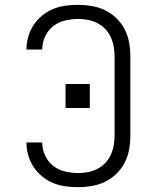

<svg xmlns="http://www.w3.org/2000/svg" viewBox="-20 -763 640 791"><path d="M303 8Q276 8 249.5 4.5Q223 1 199 -9Q175 -19 154 -36Q133 -53 118.5 -75Q104 -97 96.5 -123Q89 -149 89 -175Q89 -175 89 -175.5Q89 -176 89 -176H154Q154 -176 154 -175.5Q154 -175 154 -175Q154 -148 166 -122Q178 -96 199.5 -79.5Q221 -63 248 -56.5Q275 -50 303 -50Q323 -50 343 -54Q363 -58 381.5 -67.5Q400 -77 414 -92Q428 -107 436.5 -125.5Q445 -144 448.5 -164Q452 -184 452 -205V-530Q452 -551 448.5 -571Q445 -591 436.5 -609.5Q428 -628 414 -643Q400 -658 381.5 -667.5Q363 -677 343 -681Q323 -685 303 -685Q275 -685 248 -678.5Q221 -672 199.5 -655.5Q178 -639 166 -613Q154 -587 154 -560Q154 -560 154 -559.5Q154 -559 154 -559H89Q89 -559 89 -559.5Q89 -560 89 -560Q89 -586 96.5 -612Q104 -638 118.5 -660Q133 -682 154 -699Q175 -716 199 -726Q223 -736 249.5 -739.5Q276 -743 303 -743Q331 -743 359.5 -738Q388 -733 413.5 -720.5Q439 -708 460 -687.5Q481 -667 494 -641.5Q507 -616 512 -587.5Q517 -559 517 -530V-205Q517 -176 512 -147.5Q507 -119 494 -93.5Q481 -68 460 -47.5Q439 -27 413.5 -14.5Q388 -2 359.5 3Q331 8 303 8ZM250 -318V-417H350V-318Z"/></svg>

Font: Iosevka SS04 Light Extended
Style: Regular
Weight: 300
Width: 7
Monospace: yes
Designer: Belleve Invis
Foundry: Belleve Invis
Version: Version 19.0.0; ttfautohint (v1.8.4)